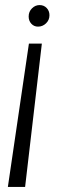

<svg xmlns="http://www.w3.org/2000/svg" viewBox="-20 -543 285 757"><path d="M175 -483Q175 -464 161.5 -451Q148 -438 130 -438Q114 -438 103.5 -449.5Q93 -461 93 -478Q93 -497 106 -510Q119 -523 136 -523Q153 -523 164 -511.5Q175 -500 175 -483ZM94 -371H145L79 194H11Z"/></svg>

Font: Bellota
Style: Italic
Weight: 400
Italic angle: -7.5°
Designer: Kemie Guaida
Foundry: Kemie Guaida
Version: Version 4.001